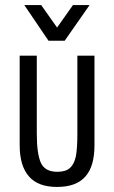

<svg xmlns="http://www.w3.org/2000/svg" viewBox="-20 -739 455 767"><path d="M58.6 -516.6H127V-205.1Q127 -124 143.6 -87.9Q160.2 -52.7 209 -52.7Q243.2 -52.7 259.8 -68.4Q276.4 -83 283.2 -115.2Q289.1 -147.5 289.1 -205.1V-516.6H357.4V-159.2Q357.4 -74.2 321.3 -34.2Q285.2 7.8 208 7.8Q131.8 7.8 95.7 -34.2Q58.6 -76.2 58.6 -159.2ZM77.1 -718.8H144.5L208 -628.9L271.5 -718.8H337.9L238.3 -576.2H173.8Z"/></svg>

Font: Dinish Condensed
Style: Regular
Weight: 400
Width: 3
Designer: Bert Driehuis
Foundry: Playbeing
Version: Version 3.006; git-39231f3c-release